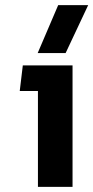

<svg xmlns="http://www.w3.org/2000/svg" viewBox="-20 -729 364 749"><path d="M127 -522H236L324 -709H207ZM128 0H263V-474H69L57 -374H128Z"/></svg>

Font: Kanit Medium
Style: Regular
Weight: 500
Designer: Katatrad Team
Foundry: CadsonDemak
Version: Version 1.000;PS 001.000;hotconv 1.0.88;makeotf.lib2.5.64775